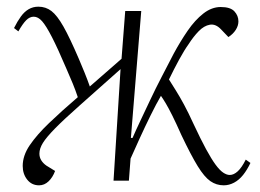

<svg xmlns="http://www.w3.org/2000/svg" viewBox="-20 -541 778 575"><path d="M372 -128H377Q386 -149 400 -178.5Q414 -208 430 -242Q446 -276 464.5 -311.5Q483 -347 500 -380Q520 -417 542 -449Q564 -481 589 -500.5Q614 -520 641 -520Q670 -520 682 -507Q694 -494 694 -477Q694 -464 686 -451.5Q678 -439 664 -430L642 -453Q626 -470 608.5 -467Q591 -464 575 -447.5Q559 -431 545 -409Q532 -391 516.5 -362.5Q501 -334 486 -303Q496 -287 507 -269.5Q518 -252 531 -228Q544 -204 560 -169Q581 -124 597 -94.5Q613 -65 625.5 -48Q638 -31 648.5 -24Q659 -17 668 -17Q680 -17 692 -28Q704 -39 716 -63L730 -53Q720 -32 708 -17Q696 -2 681 6Q666 14 650 14Q628 14 610 1.5Q592 -11 572 -43.5Q552 -76 523 -137Q507 -173 496 -195Q485 -217 477 -230.5Q469 -244 462 -254Q448 -230 431 -195.5Q414 -161 398.5 -127Q383 -93 371 -66L366 0H320L341 -334Q267 -268 219 -225.5Q171 -183 145 -156.5Q119 -130 108.5 -113Q98 -96 98 -81Q98 -70 103.5 -61Q109 -52 119 -45L145 -29Q138 -10 125.5 2Q113 14 97 14Q75 14 61.5 -3Q48 -20 48 -44Q48 -75 69 -106Q90 -137 127 -172.5Q164 -208 213 -250Q206 -271 198 -290.5Q190 -310 179 -335Q153 -396 135.5 -430Q118 -464 106 -477.5Q94 -491 81 -491Q69 -491 58.5 -480.5Q48 -470 35 -447L22 -457Q32 -477 42.5 -491.5Q53 -506 66 -513.5Q79 -521 95 -521Q117 -521 134 -508Q151 -495 170 -461.5Q189 -428 216 -365Q225 -344 233.5 -323Q242 -302 249 -282L344 -365L355 -508H403Z"/></svg>

Font: Literata 60pt ExtraLight
Style: Italic
Weight: 250
Italic angle: -2°
Designer: Latin by Veronika Burian and Jose Scaglione. Greek by Irene Vlachou. Cyrillic by Vera Evstafieva
Foundry: TypeTogether
Version: Version 3.103;gftools[0.9.29]